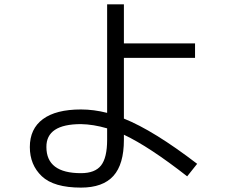

<svg xmlns="http://www.w3.org/2000/svg" viewBox="-20 -813 1040 883"><path d="M877 -546.9H549.8V-267.6Q686.5 -212.9 886.7 -59.6L840.8 -2Q666 -138.7 549.8 -193.4V-169.9Q549.8 -57.6 501.5 -3.9Q453.1 49.8 352.5 49.8Q227.5 49.8 172.4 -2.4Q117.2 -54.7 117.2 -136.7Q117.2 -220.7 177.2 -265.1Q237.3 -309.6 352.5 -309.6Q411.1 -309.6 472.7 -293.9V-793H549.8V-613.3H877ZM472.7 -222.7Q409.2 -241.2 352.5 -242.2Q192.4 -242.2 193.4 -136.7Q193.4 -16.6 352.5 -16.6Q417 -16.6 444.8 -52.2Q472.7 -87.9 472.7 -169.9Z"/></svg>

Font: Mgen+ 1c regular
Style: Regular
Weight: 400
Designer: [Source Han Sans]
Ryoko NISHIZUKA  (kana & ideographs); Paul D. Hunt (Latin, Greek & Cyrillic); Wenlong ZHANG  (bopomofo
Version: Version 1.059.20150602